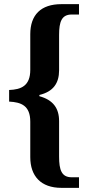

<svg xmlns="http://www.w3.org/2000/svg" viewBox="-20 -780 425 926"><path d="M276 126H361V75H326C277 75 265 40 265 -25V-196C265 -258 236 -298 170 -316V-322C237 -338 265 -379 265 -441V-611C265 -675 277 -710 326 -710H361V-760H276C177 -760 126 -708 126 -615V-443C126 -366 82 -348 24 -346V-290C82 -287 126 -271 126 -193V-22C126 69 177 126 276 126Z"/></svg>

Font: Noto Serif Thai Condensed
Style: Bold
Weight: 700
Width: 3
Designer: Monotype Design Team
Foundry: Monotype Imaging Inc.
Version: Version 2.002